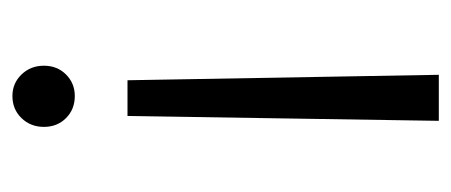

<svg xmlns="http://www.w3.org/2000/svg" viewBox="-234 -368 744 317"><g transform="rotate(-90 138.5 -209.0)"><path d="M139 -561Q160 -561 174.5 -546Q189 -531 189 -509Q189 -487 174.5 -472.5Q160 -458 139 -458Q117 -458 102.5 -472.5Q88 -487 88 -509Q88 -531 102.5 -546Q117 -561 139 -561ZM106 -371H165L174 143H98Z"/></g></svg>

Font: A Bank Premium Light
Style: Regular
Weight: 300
Designer: Ninad Kale (Devanagari), Jonny Pinhorn (Latin), Htun Naung (Myanmar)
Foundry: Indian Type Foundry
Version: 4.004